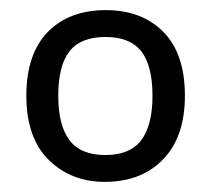

<svg xmlns="http://www.w3.org/2000/svg" viewBox="-20 -742 416 379"><path d="M345 -553Q345 -472 302 -427.5Q259 -383 187 -383Q120 -383 76 -426.5Q32 -470 32 -553Q32 -635 74 -678.5Q116 -722 189 -722Q260 -722 302.5 -679Q345 -636 345 -553ZM95 -553Q95 -495 117 -465.5Q139 -436 188 -436Q237 -436 259 -465.5Q281 -495 281 -553Q281 -612 259 -640.5Q237 -669 188 -669Q139 -669 117 -640.5Q95 -612 95 -553Z"/></svg>

Font: Noto Sans Old Italic
Style: Regular
Weight: 400
Designer: Monotype Design Team
Foundry: Monotype Imaging Inc.
Version: Version 2.003; ttfautohint (v1.8.4.7-5d5b)